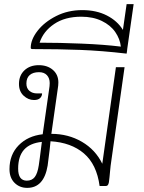

<svg xmlns="http://www.w3.org/2000/svg" viewBox="-20 -902 697 931"><path d="M584 -576 520 -124Q516 -98 514 -74.5Q512 -51 511 -43Q509 -24 508 -18Q506 -8 502.5 -4Q499 0 492 0H463Q449 -105 387 -158Q325 -211 225 -217L221 -178Q216 -135 211 -99Q193 9 112 9Q75 9 50.5 -15.5Q26 -40 26 -82Q26 -152 70.5 -197.5Q115 -243 187 -251L194 -300L218 -468Q221 -485 221 -499Q221 -523 207.5 -537.5Q194 -552 169 -552Q140 -552 124 -538Q108 -524 108 -497Q108 -474 122.5 -461.5Q137 -449 160 -449H184Q184 -436 174.5 -426.5Q165 -417 145 -417Q117 -417 94.5 -438Q72 -459 72 -495Q72 -536 98.5 -561Q125 -586 168 -586Q210 -586 236.5 -563Q263 -540 263 -502Q263 -488 260 -471L229 -253Q311 -253 377 -214.5Q443 -176 476 -108L542 -576ZM173 -136 183 -214Q125 -208 96.5 -176Q68 -144 68 -84Q68 -26 110 -26Q135 -26 148.5 -43.5Q162 -61 168 -100Z M597 -665Q597 -658 596 -655L594 -642Q473 -656 369.5 -660Q266 -664 138 -664Q129 -664 129 -670Q129 -710 162 -752.5Q195 -795 252 -824Q309 -853 379 -853Q447 -853 498 -827Q549 -801 576 -757L594 -882H628ZM566 -676Q562 -713 539 -746.5Q516 -780 473.5 -800.5Q431 -821 374 -821Q295 -821 242.5 -785.5Q190 -750 172 -695Q267 -695 376 -690.5Q485 -686 566 -676Z"/></svg>

Font: Krub ExtraLight
Style: Italic
Weight: 275
Italic angle: -8°
Designer: Ekaluck Peanpanawate
Foundry: Cadson Demak Co.,Ltd.
Version: Version 1.000; ttfautohint (v1.6)